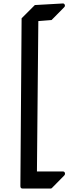

<svg xmlns="http://www.w3.org/2000/svg" viewBox="-20 -895 452 1102"><path d="M348 113Q355 106 352.5 97.5Q350 89 340 89H192Q194 -130 196 -342.5Q198 -555 200 -774L276 -780L348 -853Q355 -860 351.5 -868Q348 -876 339 -875L180 -866L104 -790L97 173Q97 187 109 187H272Q274 187 276.5 185.5Q279 184 280 182Z"/></svg>

Font: MM Taunggyi
Style: Regular
Weight: 400
Designer: Khon Soe Zaw Thu
Version: Version 1.00 July 18, 2016, initial release